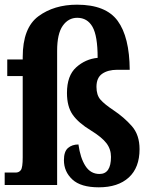

<svg xmlns="http://www.w3.org/2000/svg" viewBox="-21 -790 647 820"><path d="M401 10Q483 10 529 -32Q575 -74 575 -153Q575 -214 542 -251.5Q509 -289 464 -319Q425 -345 408 -364.5Q391 -384 391 -419Q391 -458 415.5 -475Q440 -492 480 -492H533Q532 -632 481.5 -701Q431 -770 308 -770Q210 -770 143 -720.5Q76 -671 76 -546V-536H10V-465H76V-118Q76 -74 68 -63.5Q60 -53 46 -53H-1V0H223V-573Q223 -646 247 -680Q271 -714 309 -714Q352 -714 374 -675.5Q396 -637 396 -543Q344 -538 304.5 -502.5Q265 -467 265 -393Q265 -335 289.5 -300Q314 -265 367 -233Q414 -204 433.5 -178.5Q453 -153 453 -120Q453 -47 404 -47Q366 -47 344 -81Q322 -115 314 -173Q287 -173 269.5 -158Q252 -143 252 -106Q252 -57 288 -23.5Q324 10 401 10Z"/></svg>

Font: Noto Serif ExtraCondensed Extra
Style: Regular
Weight: 800
Width: 3
Designer: Monotype Design Team
Foundry: Monotype Imaging Inc.
Version: Version 1.002